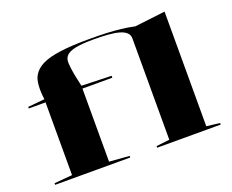

<svg xmlns="http://www.w3.org/2000/svg" viewBox="-119 -943 1377 1141"><g transform="rotate(-20 570.0 -372.5)"><path d="M50 0V-10L164 -20V-480H58V-490L164 -500Q157 -548 160 -587.5Q163 -627 176 -649Q195 -683 236.5 -704Q278 -725 351.5 -735Q425 -745 540 -745Q597 -745 645 -743Q693 -741 736 -736Q779 -731 820 -722L1013 -745V-20L1097 -10V0H695V-10L779 -20V-660Q779 -683 763.5 -697.5Q748 -712 719 -720Q690 -728 649.5 -731Q609 -734 559 -734Q486 -734 445.5 -725.5Q405 -717 388.5 -700.5Q372 -684 372 -658Q372 -644 375 -619.5Q378 -595 384 -565Q390 -535 398 -500L587 -494V-482H398V-20L525 -10V0Z"/></g></svg>

Font: Kalnia Expanded
Style: Regular
Weight: 400
Width: 7
Designer: Frida Medrano
Foundry: Frida Medrano
Version: Version 1.105